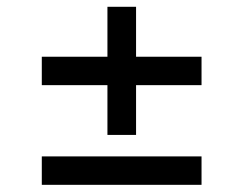

<svg xmlns="http://www.w3.org/2000/svg" viewBox="-20 -567 702 554"><path d="M100.6 -115.7H561.5V-33.7H100.6ZM100.6 -403.3H561.5V-321.3H100.6ZM290 -547.4H372.6V-177.7H290Z"/></svg>

Font: Inter RS Variable
Style: Regular
Weight: 400
Designer: Rasmus Andersson (customised by Maria Ramos and Noel Pretorius)
Foundry: rsms
Version: Version 3.001;Glyphs 3.2.3 (3260)